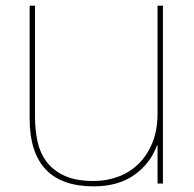

<svg xmlns="http://www.w3.org/2000/svg" viewBox="-20 -650 687 680"><path d="M557 0H538V-135H536Q512 -70 455 -30Q398 10 312 10Q198 10 141.5 -50.5Q85 -111 85 -229V-630H104V-235Q104 -191 112.5 -150.5Q121 -110 144 -78.5Q167 -47 207.5 -28Q248 -9 312 -9Q357 -9 398 -24Q439 -39 470 -69Q501 -99 519.5 -144Q538 -189 538 -249V-630H557Z"/></svg>

Font: TypoPRO Sinkin Sans
Style: 100 Thin
Weight: 100
Designer: Keith Bates
Foundry: K-Type
Version: Sinkin Sans (version 1.0)  by Keith Bates   •   © 2014   www